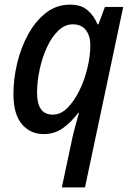

<svg xmlns="http://www.w3.org/2000/svg" viewBox="-20 -569 568 829"><path d="M293 24Q297 5 305.5 -26Q314 -57 321 -82H318Q288 -42 252 -16Q216 10 168 10Q111 10 74.5 -33Q38 -76 38 -163Q38 -228 54 -295.5Q70 -363 101.5 -420.5Q133 -478 178.5 -513.5Q224 -549 283 -549Q330 -549 358 -525Q386 -501 401 -464H405L433 -539H512L347 240H247ZM208 -74Q242 -74 271 -103Q300 -132 322.5 -177.5Q345 -223 357.5 -275.5Q370 -328 370 -374Q370 -414 351 -439Q332 -464 294 -464Q260 -464 231.5 -436.5Q203 -409 182.5 -364.5Q162 -320 151 -268Q140 -216 140 -168Q140 -74 208 -74Z"/></svg>

Font: Noto Sans SemiCondensed Medium
Style: Italic
Weight: 500
Width: 4
Italic angle: -12°
Designer: Monotype Design Team
Foundry: Monotype Imaging Inc.
Version: Version 2.013; ttfautohint (v1.8.4.7-5d5b)